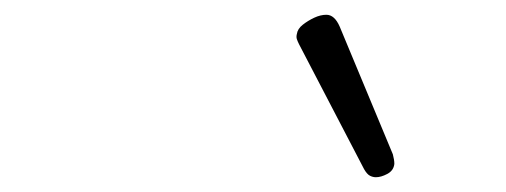

<svg xmlns="http://www.w3.org/2000/svg" viewBox="-20 -868 685 260"><path d="M489 -628Q485 -628 481 -630Q477 -632 473 -639L385 -808Q383 -812 382 -815Q381 -818 382 -822Q383 -829 390 -834.5Q397 -840 405.5 -844Q414 -848 422 -848Q433 -848 440 -832L512 -659Q513 -655 513.5 -652Q514 -649 514 -646Q513 -637 504.5 -632.5Q496 -628 489 -628Z"/></svg>

Font: Playwrite CU ExtraLight
Style: Regular
Weight: 250
Designer: Veronika Burian, José Scaglione
Foundry: TypeTogether
Version: Version 1.002